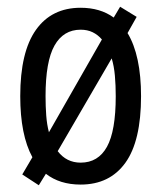

<svg xmlns="http://www.w3.org/2000/svg" viewBox="-20 -535 476 569"><path d="M40 -250Q40 -381 86.5 -446.5Q133 -512 219 -512Q277 -512 317 -483L336 -515L385 -485L358 -437Q378 -404 388 -357Q398 -310 398 -250Q398 -117 351.5 -52.5Q305 12 219 12Q157 12 116 -20L95 14L46 -18L76 -69Q40 -135 40 -250ZM323 -250Q323 -282 320.5 -310.5Q318 -339 311 -362L151 -87Q177 -53 219 -53Q271 -53 297 -100Q323 -147 323 -250ZM115 -250Q115 -220 117 -193Q119 -166 125 -143L282 -418Q270 -432 254.5 -439.5Q239 -447 219 -447Q168 -447 141.5 -400Q115 -353 115 -250Z"/></svg>

Font: PT Sans Narrow
Style: Regular
Weight: 400
Width: 3
Designer: A.Korolkova, O.Umpeleva, V.Yefimov
Foundry: ParaType Ltd
Version: Version 2.003W OFL